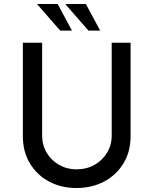

<svg xmlns="http://www.w3.org/2000/svg" viewBox="-20 -938 772 966"><path d="M192 -256Q192 -208 215 -169.5Q238 -131 277.5 -108.5Q317 -86 365 -86Q416 -86 455.5 -108.5Q495 -131 518.5 -169.5Q542 -208 542 -256V-723H637V-253Q637 -174 600.5 -115Q564 -56 502.5 -24Q441 8 365 8Q289 8 228 -24Q167 -56 131 -115Q95 -174 95 -253V-723H192ZM166 -918H270L342 -784H283ZM308 -918H412L484 -784H425Z"/></svg>

Font: Synthetic
Style: Regular
Weight: 400
Designer: Santiago Orozco
Foundry: Typemade
Version: Version 2.000; ttfautohint (v1.8.4.7-5d5b)